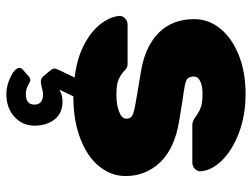

<svg xmlns="http://www.w3.org/2000/svg" viewBox="-114 -456 790 602"><g transform="rotate(90 281.0 -155.0)"><path d="M40 -369Q40 -414 69.5 -450.5Q99 -487 152.5 -508.5Q206 -530 274 -530Q341 -530 395.5 -509.5Q450 -489 482 -457Q514 -425 517 -390Q518 -379 509.5 -371Q501 -363 490 -363H371Q360 -363 345 -374Q332 -384 317 -389.5Q302 -395 274 -395Q250 -395 235 -388Q220 -381 220 -367Q220 -355 225.5 -349Q231 -343 245.5 -340Q260 -337 296 -332L358 -322Q445 -308 488.5 -262.5Q532 -217 532 -154Q532 -109 502 -71.5Q472 -34 415 -12Q358 10 282 10L261 54Q277 44 298 44Q335 44 354.5 69Q374 94 374 132Q374 169 346.5 194.5Q319 220 275 220Q248 220 220.5 206.5Q193 193 193 179Q193 173 198 169L216 153Q224 145 231 145Q235 145 247.5 152Q260 159 275 159Q308 159 308 132Q308 105 275 105Q269 105 255.5 108.5Q242 112 236 112Q227 112 221 106L203 85Q200 81 197.5 77.5Q195 74 195 70Q195 64 201 52L223 6Q164 -1 121.5 -23Q79 -45 56 -74.5Q33 -104 30 -133Q29 -144 37.5 -152Q46 -160 57 -160H181Q188 -160 192.5 -157.5Q197 -155 203 -149Q215 -138 230 -131.5Q245 -125 278 -125Q309 -125 330.5 -133.5Q352 -142 352 -156Q352 -172 336.5 -177.5Q321 -183 270 -191L198 -203Q122 -217 81 -259.5Q40 -302 40 -369Z"/></g></svg>

Font: Hezaedrus
Style: Bold
Weight: 700
Designer: Hubert & Fischer
Foundry: Hubert & Fischer
Version: Version 1.10;September 3, 2019;FontCreator 11.5.0.2425 64-bi